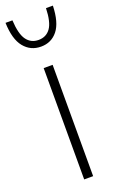

<svg xmlns="http://www.w3.org/2000/svg" viewBox="-177 -835 539 876"><g transform="rotate(-20 92.0 -397.0)"><path d="M70 0V-540.5H113.5V0ZM93 -636.5Q42.5 -636.5 11 -675Q-20.5 -713.5 -23 -794H10.5Q14 -726.5 35 -697.8Q56 -669 93 -669Q130 -669 150.8 -697.8Q171.5 -726.5 173.5 -794H207Q204.5 -713 174 -674.8Q143.5 -636.5 93 -636.5Z"/></g></svg>

Font: Encode Sans Cnd XLt
Style: Regular
Weight: 200
Width: 3
Designer: Multiple Designers
Foundry: Impallari Type
Version: Version 3.002; ttfautohint (v1.8.3) -l 8 -r 50 -G 200 -x 14 